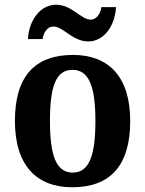

<svg xmlns="http://www.w3.org/2000/svg" viewBox="-20 -781 613 811"><path d="M353 -606C419 -606 466 -672 470 -751H408C405 -724 388 -698 363 -698C323 -698 283 -761 217 -761C150 -761 102 -695 98 -616H160C164 -643 179 -669 206 -669C247 -669 286 -606 353 -606ZM285 10C446 10 530 -82 530 -270C530 -458 438 -549 288 -549C127 -549 43 -458 43 -270C43 -82 135 10 285 10ZM287 -52C216 -52 191 -127 191 -270C191 -413 215 -486 286 -486C357 -486 383 -413 383 -270C383 -127 358 -52 287 -52Z"/></svg>

Font: Noto Serif SemiCondensed
Style: Bold
Weight: 700
Width: 4
Designer: Monotype Design Team
Foundry: Monotype Imaging Inc.
Version: Version 2.015